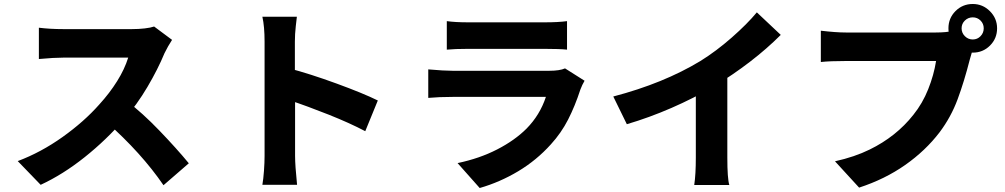

<svg xmlns="http://www.w3.org/2000/svg" viewBox="-20 -880 5040 963"><path d="M805 -613Q772 -533 719.5 -444Q667 -355 603 -282Q513 -178 404.5 -91.5Q296 -5 184 47L69 -72Q186 -116 294 -193Q402 -270 478 -356Q530 -413 567.5 -473Q605 -533 623 -591H588H530H462H393H335H298Q252 -591 175 -584V-741Q231 -734 298 -734H340H402H473H544H604H641Q676 -734 706 -737.5Q736 -741 753 -747L843 -680Q822 -648 805 -613ZM927 -61 800 49Q690 -112 512 -270L616 -373Q694 -314 780 -224.5Q866 -135 927 -61Z M1307 -163V-264V-383V-503V-606V-671Q1307 -747 1296 -796H1469Q1468 -788 1463.5 -748.5Q1459 -709 1459 -671V-601V-497Q1459 -419 1460 -378V-261V-161V-98Q1460 -51 1470 47H1296Q1301 18 1304 -23.5Q1307 -65 1307 -98ZM1875 -376 1812 -222Q1734 -263 1628.5 -305Q1523 -347 1427 -379V-538Q1534 -510 1668 -461Q1802 -412 1875 -376Z M2329 -768H2571H2657H2711Q2781 -768 2824 -774V-631Q2787 -635 2709 -635H2473H2387H2329Q2262 -635 2221 -631V-774Q2263 -768 2329 -768ZM2891 -431Q2864 -348 2829.5 -280.5Q2795 -213 2743 -156Q2671 -76 2579 -21Q2487 34 2386 63L2275 -62Q2385 -85 2473.5 -130.5Q2562 -176 2621 -235Q2688 -303 2718 -394H2544H2459H2377H2304H2250Q2183 -394 2128 -389V-532Q2207 -525 2250 -525H2448H2536H2620H2689H2735Q2787 -525 2814 -537L2912 -475Q2900 -455 2891 -431Z M3493 -574Q3572 -623 3650 -691.5Q3728 -760 3776 -818L3896 -705Q3757 -566 3558 -445Q3459 -387 3347.5 -338.5Q3236 -290 3124 -257L3056 -396Q3308 -462 3493 -574ZM3628 -539V-90Q3628 16 3638 48H3462Q3470 -5 3470 -90V-503Z M4859 -682Q4882 -682 4898 -698.5Q4914 -715 4914 -738Q4914 -761 4898 -777Q4882 -793 4859 -793Q4836 -793 4819.5 -777Q4803 -761 4803 -738Q4803 -715 4819.5 -698.5Q4836 -682 4859 -682ZM4859 -860Q4909 -860 4945 -824Q4981 -788 4981 -738Q4981 -687 4945.5 -651.5Q4910 -616 4859 -616Q4807 -616 4772 -651Q4737 -686 4737 -738Q4737 -789 4772.5 -824.5Q4808 -860 4859 -860ZM4855 -619 4844 -581Q4816 -471 4783 -382Q4750 -293 4693 -217Q4622 -124 4520 -52.5Q4418 19 4289 61L4168 -71Q4267 -93 4342 -130Q4475 -195 4561 -304Q4607 -361 4635.5 -432.5Q4664 -504 4675 -574H4626H4548H4456H4361H4279H4222Q4142 -574 4097 -569V-726Q4173 -717 4222 -717H4415H4497H4573H4635H4674Q4726 -717 4759 -725L4868 -655Q4862 -642 4855 -619Z"/></svg>

Font: Merged Yaku Han JP ExtraBold
Style: Regular
Weight: 800
Designer: Ryoko NISHIZUKA 西塚涼子 (kana, bopomofo & ideographs); Paul D. Hunt (Latin, Greek & Cyrillic); Sandoll Communications 산돌커뮤니
Foundry: Adobe
Version: Version 2.004